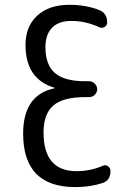

<svg xmlns="http://www.w3.org/2000/svg" viewBox="-20 -760 540 790"><path d="M290 9.8Q75.2 9.8 75.2 -210Q75.2 -369.1 203.1 -396.5Q205.1 -396.5 205.1 -398.4Q205.1 -399.4 203.1 -399.4Q85 -434.6 85 -575.2Q85 -651.4 133.3 -695.8Q181.6 -740.2 265.6 -740.2Q334 -740.2 387.7 -718.8Q420.9 -706.1 420.9 -668Q420.9 -655.3 410.2 -648.9Q399.4 -642.6 387.7 -648.4Q329.1 -674.8 271.5 -673.8Q221.7 -673.8 194.3 -646Q167 -618.2 167 -565.4Q167 -493.2 206.1 -459.5Q245.1 -425.8 330.1 -425.8H346.7Q359.4 -425.8 369.6 -416Q379.9 -406.2 379.9 -393.1Q379.9 -379.9 370.1 -370.1Q360.4 -360.4 346.7 -360.4H330.1Q239.3 -360.4 199.2 -325.7Q159.2 -291 159.2 -214.8Q159.2 -55.7 294.9 -55.7Q352.5 -55.7 403.3 -78.1Q414.1 -83 424.3 -76.2Q434.6 -69.3 434.6 -55.7Q434.6 -17.6 401.4 -6.8Q351.6 9.8 290 9.8Z"/></svg>

Font: Rounded Mgen+ 1mn regular
Style: Regular
Weight: 400
Designer: [Source Han Sans]
Ryoko NISHIZUKA  (kana & ideographs); Paul D. Hunt (Latin, Greek & Cyrillic); Wenlong ZHANG  (bopomofo
Version: Version 1.059.20150602